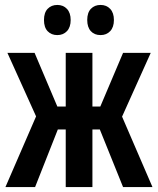

<svg xmlns="http://www.w3.org/2000/svg" viewBox="-20 -757 639 777"><path d="M2 0 126 -286 10 -543H120L212 -326H246V-543H354V-326H386L478 -543H590L474 -285L597 0H478L384 -233H354V0H246V-233H214L122 0ZM158 -676Q158 -706 173 -721.5Q188 -737 212 -737Q236 -737 251 -721Q266 -705 266 -676Q266 -647 251 -631Q236 -615 212 -615Q188 -615 173 -630.5Q158 -646 158 -676ZM333 -676Q333 -706 348 -721.5Q363 -737 387 -737Q411 -737 426 -721Q441 -705 441 -676Q441 -647 426 -631Q411 -615 387 -615Q362 -615 347.5 -631Q333 -647 333 -676Z"/></svg>

Font: Noto Sans ExtraCondensed SemiBold
Style: Regular
Weight: 600
Width: 2
Designer: Monotype Design Team
Foundry: Monotype Imaging Inc.
Version: Version 2.013; ttfautohint (v1.8.4.7-5d5b)